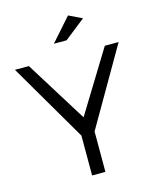

<svg xmlns="http://www.w3.org/2000/svg" viewBox="-133 -1013 892 1102"><g transform="rotate(-15 312.5 -461.5)"><path d="M3.9 -700.2H86.9L314 -335L538.1 -700.2H620.1L354 -240.2V0H274.9V-236.8ZM258.8 -787.1 378.9 -922.9 458 -884.8 334 -787.1Z"/></g></svg>

Font: Montserrat Light
Style: Regular
Weight: 300
Designer: Julieta Ulanovsky
Foundry: Julieta Ulanovsky
Version: Version 1.000;PS 002.000;hotconv 1.0.70;makeotf.lib2.5.58329